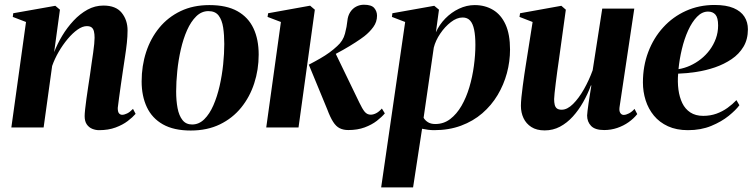

<svg xmlns="http://www.w3.org/2000/svg" viewBox="-20 -539 3183 812"><path d="M209 -318.5Q222.5 -353.5 243.2 -388Q264 -422.5 291 -451.5Q318 -480.5 349.8 -498Q381.5 -515.5 417.5 -515.5Q470 -515.5 494.8 -484.8Q519.5 -454 519.5 -410.5Q519.5 -385 516.5 -357.5Q513.5 -330 509 -300.8Q504.5 -271.5 500 -241Q496 -213.5 491.5 -182.8Q487 -152 483.5 -125.2Q480 -98.5 478 -82.5Q478 -65.5 483.5 -59.5Q489 -53.5 496.5 -53.5Q505.5 -53.5 517.5 -59.2Q529.5 -65 542.5 -78.5L553.5 -57.5Q541 -43 520 -27Q499 -11 468.8 0.2Q438.5 11.5 398.5 11.5Q384.5 11.5 370.2 5.8Q356 0 347 -13Q338 -26 338 -48Q338 -57.5 340 -76.8Q342 -96 345.5 -121Q349 -146 353 -172.5Q357 -199 360.5 -222Q364 -248 367.5 -271.8Q371 -295.5 374 -316.2Q377 -337 378.5 -353.2Q380 -369.5 380 -379.5Q380 -395.5 377.2 -406.5Q374.5 -417.5 367.5 -423Q360.5 -428.5 347 -428.5Q329 -428.5 308 -413.8Q287 -399 266.2 -374.2Q245.5 -349.5 228.2 -319.8Q211 -290 200.5 -260L164.5 0H28L90 -446L34 -467.5L36 -483L214 -514.5L233.5 -498Z M865.5 -517.5Q938 -517.5 984 -491.8Q1030 -466 1052 -419.2Q1074 -372.5 1074 -308Q1074 -244.5 1055.2 -186.8Q1036.5 -129 1000 -84Q963.5 -39 910 -13Q856.5 13 786.5 13Q715 13 669 -13Q623 -39 601 -86Q579 -133 579 -194.5Q579 -260.5 598 -318.8Q617 -377 653.8 -421.8Q690.5 -466.5 743.8 -492Q797 -517.5 865.5 -517.5ZM861.5 -492Q832.5 -492 810 -470Q787.5 -448 771.2 -411.5Q755 -375 744.8 -330.2Q734.5 -285.5 729.8 -239Q725 -192.5 725 -152Q725 -113 731 -81.5Q737 -50 751.8 -31.2Q766.5 -12.5 792.5 -12.5Q821.5 -12.5 844 -34.8Q866.5 -57 882.5 -93.8Q898.5 -130.5 908.8 -175.5Q919 -220.5 923.8 -266.8Q928.5 -313 928.5 -353Q928.5 -391 923.8 -422.5Q919 -454 904.8 -473Q890.5 -492 861.5 -492Z M1106 0 1168 -446 1111.5 -467.5 1114 -483 1291.5 -515 1311.5 -498 1242.5 0ZM1453 11Q1432 11 1416.5 3.2Q1401 -4.5 1388.8 -23.8Q1376.5 -43 1364 -76.5L1286 -265.5Q1313 -279.5 1334.2 -291.8Q1355.5 -304 1373 -316.8Q1390.5 -329.5 1406 -344Q1431 -366 1439 -396.8Q1447 -427.5 1449 -450Q1451 -472 1461 -487.5Q1471 -503 1486.2 -511Q1501.5 -519 1519 -519Q1551 -519 1562.8 -505Q1574.5 -491 1574.5 -472.5Q1574.5 -446.5 1559 -425Q1543.5 -403.5 1520.5 -385.5Q1507 -375 1483.5 -359.8Q1460 -344.5 1431.2 -328.2Q1402.5 -312 1373 -297.5Q1343.5 -283 1318 -273L1397.5 -316.5L1499.5 -105.5Q1512 -79 1522.2 -66.5Q1532.5 -54 1548 -54Q1558.5 -54 1570.5 -60Q1582.5 -66 1595 -80L1607.5 -59.5Q1595 -44.5 1573.8 -28Q1552.5 -11.5 1522.2 -0.2Q1492 11 1453 11Z M1592 253.5 1693.5 -446 1637.5 -467.5 1639.5 -483 1816.5 -514.5 1836.5 -498 1823.5 -402.5Q1838 -435 1863.5 -461Q1889 -487 1921.2 -502.2Q1953.5 -517.5 1987.5 -517.5Q2031.5 -517.5 2065.5 -497Q2099.5 -476.5 2118.2 -435Q2137 -393.5 2137 -329.5Q2137 -279 2123.8 -229.8Q2110.5 -180.5 2084.5 -137Q2058.5 -93.5 2019.8 -60Q1981 -26.5 1929.8 -7.5Q1878.5 11.5 1816 11.5Q1803.5 11.5 1790.2 9.8Q1777 8 1765 5.5L1727 253.5ZM1771.5 -41Q1777.5 -30 1789.8 -22.2Q1802 -14.5 1821 -14.5Q1856.5 -14.5 1884 -35.5Q1911.5 -56.5 1931.8 -91.5Q1952 -126.5 1965 -170.2Q1978 -214 1984.2 -260.5Q1990.5 -307 1990.5 -349.5Q1990.5 -387.5 1985.2 -413.2Q1980 -439 1968.2 -452Q1956.5 -465 1936.5 -465Q1912 -465 1886.8 -445.5Q1861.5 -426 1841.8 -396.8Q1822 -367.5 1814.5 -337.5Z M2283.5 12.5Q2249.5 12.5 2227.2 -1.8Q2205 -16 2194 -39.5Q2183 -63 2183 -91.5Q2183 -105.5 2185.2 -127.8Q2187.5 -150 2190.8 -175.2Q2194 -200.5 2197.5 -223.5Q2201 -246.5 2203.5 -262.5L2232.5 -446L2177 -467.5L2179.5 -483L2354 -514.5L2373 -498L2343 -281Q2340 -262 2336.8 -237.5Q2333.5 -213 2330.5 -188.8Q2327.5 -164.5 2325.5 -146Q2323.5 -127.5 2323.5 -120Q2323.5 -106 2326 -95.8Q2328.5 -85.5 2335.5 -80.2Q2342.5 -75 2355.5 -75Q2379 -75 2403.5 -99.2Q2428 -123.5 2449.8 -162Q2471.5 -200.5 2486.5 -242L2527 -502.5H2662.5L2600 -85Q2598 -69 2603.5 -61Q2609 -53 2617.5 -53Q2627.5 -53 2640 -59.5Q2652.5 -66 2663.5 -78.5L2675 -56.5Q2660.5 -38 2638.8 -22.5Q2617 -7 2590.5 2Q2564 11 2535 11Q2496.5 11 2479.8 -6.5Q2463 -24 2463 -50.5Q2463 -56 2464.8 -70.2Q2466.5 -84.5 2469.2 -103.2Q2472 -122 2475.2 -141.8Q2478.5 -161.5 2481 -177.5H2479Q2465.5 -141 2446.2 -107Q2427 -73 2402.5 -46Q2378 -19 2348.2 -3.2Q2318.5 12.5 2283.5 12.5Z M3107 -94Q3092.5 -74 3062 -49.2Q3031.5 -24.5 2988 -6.5Q2944.5 11.5 2889.5 11.5Q2841 11.5 2805 -5Q2769 -21.5 2745.5 -50Q2722 -78.5 2710.5 -114.8Q2699 -151 2699 -190.5Q2699 -259.5 2721.5 -319Q2744 -378.5 2784.8 -423.2Q2825.5 -468 2881 -493Q2936.5 -518 3002 -518Q3051.5 -518 3082.5 -504.8Q3113.5 -491.5 3128.2 -468.5Q3143 -445.5 3143 -415Q3143 -372.5 3124.2 -341.2Q3105.5 -310 3074 -288.8Q3042.5 -267.5 3004 -254.2Q2965.5 -241 2924.8 -234.8Q2884 -228.5 2848 -227.5Q2845 -192.5 2849.2 -160.2Q2853.5 -128 2865.5 -103Q2877.5 -78 2899.5 -63.5Q2921.5 -49 2954 -49Q2984 -49 3009.8 -58.2Q3035.5 -67.5 3056.8 -82.8Q3078 -98 3094.5 -115.5ZM2974.5 -490Q2949 -490 2927.8 -468Q2906.5 -446 2890.2 -410.2Q2874 -374.5 2863.8 -331.5Q2853.5 -288.5 2849.5 -246.5Q2874.5 -250.5 2898.8 -261.5Q2923 -272.5 2944.2 -289.2Q2965.5 -306 2981.8 -328Q2998 -350 3007.5 -376Q3017 -402 3017 -431.5Q3017 -464 3005.8 -477Q2994.5 -490 2974.5 -490Z"/></svg>

Font: Merriweather 144pt
Style: Bold Italic
Weight: 700
Italic angle: -7.8°
Version: Version 2.101